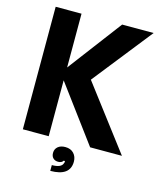

<svg xmlns="http://www.w3.org/2000/svg" viewBox="-137 -859 957 1155"><g transform="rotate(15 341.0 -282.0)"><path d="M225 0H64V-763H225V-428L478 -763H674L382 -394L681 0H483L225 -348ZM288 163Q347 163 356 133Q360 126 358 119H350Q342 134 319 134Q300 134 288 122.5Q276 111 276 90Q276 66 293 51.5Q310 37 339 37Q373 37 392 57.5Q411 78 411 109Q411 199 288 199Z"/></g></svg>

Font: Open Sauce One ExtraBold
Style: Regular
Weight: 800
Designer: Alfredo Marco Pradil
Foundry: Creative Sauce Fz LLC
Version: Version 1.477